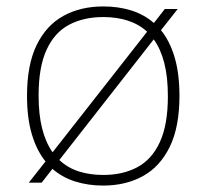

<svg xmlns="http://www.w3.org/2000/svg" viewBox="-20 -568 642 597"><path d="M480.5 -474Q508 -440.5 523 -389.8Q538 -339 538 -270Q538 -173.5 508 -111.8Q478 -50 424.5 -20.5Q371 9 301 9Q253.5 9 213.5 -3.8Q173.5 -16.5 143 -43L109.5 0H69.5L121.5 -66Q94 -100 79 -150.5Q64 -201 64 -270Q64 -366.5 94 -428Q124 -489.5 177.5 -518.8Q231 -548 301 -548Q348.5 -548 388.2 -535.5Q428 -523 458.5 -496.5L492.5 -540H532.5ZM301 -515Q240 -515 194.8 -491Q149.5 -467 124.8 -413.2Q100 -359.5 100 -271Q100 -211.5 111.2 -167.8Q122.5 -124 143.5 -94.5L437.5 -469.5Q411.5 -493 377 -504Q342.5 -515 301 -515ZM301 -24Q362 -24 407.2 -48.2Q452.5 -72.5 477.2 -126.5Q502 -180.5 502 -269Q502 -328.5 490.8 -372.2Q479.5 -416 458 -445.5L164.5 -70.5Q190.5 -46 225 -35Q259.5 -24 301 -24Z"/></svg>

Font: Encode Sans Exp Th
Style: Regular
Weight: 100
Width: 7
Designer: Multiple Designers
Foundry: Impallari Type
Version: Version 3.002; ttfautohint (v1.8.3) -l 8 -r 50 -G 200 -x 14 